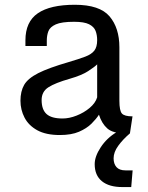

<svg xmlns="http://www.w3.org/2000/svg" viewBox="-20 -547 612 793"><path d="M227.1 10.7Q169.9 10.7 134 -9Q98.1 -28.8 81.3 -61.3Q64.5 -93.8 64.5 -130.9Q64.5 -169.9 79.8 -196.5Q95.2 -223.1 137.9 -244.9Q180.7 -266.6 263.2 -290.5Q306.2 -303.2 332 -313Q357.9 -322.8 369.6 -337.9Q381.3 -353 381.3 -381.3Q381.3 -402.3 374.8 -419.4Q368.2 -436.5 347.9 -446.8Q327.6 -457 286.1 -457Q234.4 -457 210.4 -446.3Q186.5 -435.5 179.9 -418.2Q173.3 -400.9 173.3 -379.9V-356.9H85V-380.4Q85 -457 136.2 -492.2Q187.5 -527.3 289.1 -527.3Q391.6 -527.3 432.4 -479.5Q473.1 -431.6 473.1 -351.6V-130.9Q473.1 -89.8 483.6 -78.1Q494.1 -66.4 527.3 -66.4L516.6 3.9H498Q446.3 3.9 423.3 -16.4Q400.4 -36.6 388.7 -73.2Q377.4 -55.7 357.7 -36.1Q337.9 -16.6 306.4 -2.9Q274.9 10.7 227.1 10.7ZM238.3 -57.6Q266.1 -57.6 296.4 -69.6Q326.7 -81.5 350.3 -101.3Q374 -121.1 381.3 -145V-281.2Q370.6 -270.5 344 -253.2Q317.4 -235.8 268.1 -221.7Q208 -204.6 179.9 -186.5Q151.9 -168.5 151.9 -133.8Q151.9 -94.7 172.1 -76.2Q192.4 -57.6 238.3 -57.6ZM371.1 130.9Q371.1 99.1 396.2 61Q421.4 22.9 461.4 -1L516.6 3.9Q487.3 28.8 468.3 55.2Q449.2 81.5 449.2 106.9Q449.2 129.9 461.2 143.3Q473.1 156.7 498.5 156.7H527.8L522 225.6H484.9Q430.7 225.6 400.9 201.4Q371.1 177.2 371.1 130.9Z"/></svg>

Font: Monda
Style: Regular
Weight: 400
Designer: Vernon Adams
Foundry: Vernon Adams
Version: Version 2.100; ttfautohint (v1.8.3)